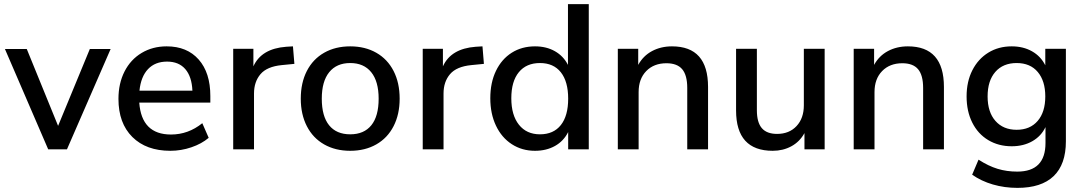

<svg xmlns="http://www.w3.org/2000/svg" viewBox="-20 -725 5265 932"><path d="M416 -487H517L305 0H214L4 -487H110L262 -114Z M1001 -227H656Q667 -72 810 -72Q894 -72 962 -127L993 -56Q959 -27 909 -10Q859 7 807 7Q690 7 622.5 -60Q555 -127 555 -245Q555 -320 584.5 -378Q614 -436 667.5 -468Q721 -500 789 -500Q888 -500 944.5 -436Q1001 -372 1001 -259ZM657 -285H914Q911 -353 879.5 -389.5Q848 -426 791 -426Q733 -426 698.5 -389.5Q664 -353 657 -285Z M1409 -415 1348 -409Q1276 -402 1244.5 -365Q1213 -328 1213 -271V0H1112V-488H1210V-403Q1249 -489 1369 -498L1402 -500Z M1440 -246Q1440 -323 1469.5 -380.5Q1499 -438 1553.5 -469Q1608 -500 1680 -500Q1752 -500 1806.5 -469Q1861 -438 1890.5 -380.5Q1920 -323 1920 -246Q1920 -170 1890.5 -112.5Q1861 -55 1806.5 -24Q1752 7 1680 7Q1608 7 1553.5 -24Q1499 -55 1469.5 -112.5Q1440 -170 1440 -246ZM1818 -246Q1818 -330 1782 -374.5Q1746 -419 1680 -419Q1614 -419 1578 -374.5Q1542 -330 1542 -246Q1542 -161 1577.5 -117Q1613 -73 1680 -73Q1747 -73 1782.5 -117Q1818 -161 1818 -246Z M2329 -415 2268 -409Q2196 -402 2164.5 -365Q2133 -328 2133 -271V0H2032V-488H2130V-403Q2169 -489 2289 -498L2322 -500Z M2838 -705V0H2738V-84Q2716 -40 2674 -16.5Q2632 7 2577 7Q2514 7 2464.5 -25Q2415 -57 2387.5 -115Q2360 -173 2360 -248Q2360 -324 2387.5 -381Q2415 -438 2464 -469Q2513 -500 2577 -500Q2632 -500 2673.5 -476.5Q2715 -453 2737 -410V-705ZM2738 -246Q2738 -329 2702.5 -374Q2667 -419 2601 -419Q2535 -419 2498.5 -374.5Q2462 -330 2462 -248Q2462 -166 2499 -119.5Q2536 -73 2601 -73Q2667 -73 2702.5 -118Q2738 -163 2738 -246Z M3417 -303V0H3316V-298Q3316 -360 3291.5 -389Q3267 -418 3215 -418Q3154 -418 3117 -380Q3080 -342 3080 -278V0H2979V-488H3078V-410Q3102 -454 3145 -477Q3188 -500 3242 -500Q3417 -500 3417 -303Z M3983 -488V0H3885V-79Q3862 -37 3821.5 -15Q3781 7 3731 7Q3553 7 3553 -189V-488H3654V-190Q3654 -131 3678 -103Q3702 -75 3752 -75Q3811 -75 3846.5 -113Q3882 -151 3882 -214V-488Z M4562 -303V0H4461V-298Q4461 -360 4436.5 -389Q4412 -418 4360 -418Q4299 -418 4262 -380Q4225 -342 4225 -278V0H4124V-488H4223V-410Q4247 -454 4290 -477Q4333 -500 4387 -500Q4562 -500 4562 -303Z M5154 -488V-39Q5154 73 5094.5 130Q5035 187 4919 187Q4856 187 4799.5 170.5Q4743 154 4699 123L4730 50Q4778 81 4822.5 94.5Q4867 108 4918 108Q5055 108 5055 -31V-108Q5034 -64 4991 -39.5Q4948 -15 4891 -15Q4827 -15 4777 -45Q4727 -75 4699.5 -130Q4672 -185 4672 -257Q4672 -329 4700 -384Q4728 -439 4777.5 -469.5Q4827 -500 4891 -500Q4947 -500 4989.5 -476Q5032 -452 5054 -408V-488ZM5054 -257Q5054 -332 5017.5 -375.5Q4981 -419 4915 -419Q4849 -419 4811.5 -376Q4774 -333 4774 -257Q4774 -181 4812 -138Q4850 -95 4915 -95Q4980 -95 5017 -138Q5054 -181 5054 -257Z"/></svg>

Font: wassup Sans
Style: Medium
Weight: 600
Version: Version 2.001